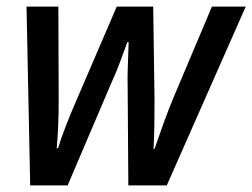

<svg xmlns="http://www.w3.org/2000/svg" viewBox="-20 -559 761 579"><path d="M71 0 60 -539H156L157 -261Q157 -218 155.5 -180.5Q154 -143 151 -112H155Q164 -142 179.5 -181.5Q195 -221 206 -246L332 -539H442L446 -257Q446 -224 445.5 -184.5Q445 -145 443 -110H446Q458 -145 474 -189.5Q490 -234 508 -276L619 -539H721L483 0H367L365 -294Q364 -326 365.5 -361Q367 -396 368 -432H364Q353 -402 342 -372Q331 -342 315 -307L184 0Z"/></svg>

Font: Noto Sans SemiCondensed Medium
Style: Italic
Weight: 500
Width: 4
Italic angle: -12°
Designer: Monotype Design Team
Foundry: Monotype Imaging Inc.
Version: Version 2.013; ttfautohint (v1.8.4.7-5d5b)